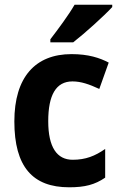

<svg xmlns="http://www.w3.org/2000/svg" viewBox="-20 -786 511 816"><path d="M457 -756V-766H297C271 -721 227 -662 194 -619V-606H291C340 -644 423 -719 457 -756ZM274 10C341 10 383 -1 427 -31V-153C384 -123 344 -107 289 -107C222 -107 185 -160 185 -271C185 -382 218 -440 288 -440C324 -440 359 -428 402 -408L442 -520C404 -540 356 -556 284 -556C130 -556 41 -458 41 -270C41 -77 119 10 274 10Z"/></svg>

Font: Noto Sans Kannada SemiCondensed
Style: Bold
Weight: 700
Width: 4
Designer: Jelle Bosma - Monotype Design Team
Foundry: Monotype Imaging Inc.
Version: Version 2.005